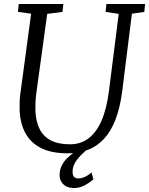

<svg xmlns="http://www.w3.org/2000/svg" viewBox="-20 -763 752 968"><path d="M645 -694 596.5 -306Q585.5 -220 562 -159.5Q538.5 -99 503.2 -61.8Q468 -24.5 422.2 -7.2Q376.5 10 321 10Q240 10 187.2 -16.5Q134.5 -43 108 -92Q81.5 -141 79 -208Q78.5 -227 79 -247.8Q79.5 -268.5 82.5 -290L137 -694L70.5 -703L74.5 -743H299.5L295 -703L218 -693L163.5 -296.5Q160 -270 159 -247.5Q158 -225 158.5 -204Q160.5 -152.5 178.8 -114.5Q197 -76.5 234.8 -56Q272.5 -35.5 333.5 -35.5Q386 -35.5 425.8 -65Q465.5 -94.5 491.8 -154.5Q518 -214.5 529.5 -306L578.5 -693L512.5 -703L516.5 -743H711.5L707.5 -703ZM350 185Q316.5 184 298.5 165.5Q280.5 147 280.5 121Q280.5 94 290.8 73Q301 52 317.5 35.5Q334 19 353.5 5.2Q373 -8.5 391.5 -20.5L413 -33.5L422.5 -13Q405 2.5 387.2 20.2Q369.5 38 357.8 58.5Q346 79 346 103Q346 120 353 128.2Q360 136.5 373.5 136.5Q391 136.5 408.5 128.5Q426 120.5 441 106L451 140.5Q433.5 157 407.2 171.2Q381 185.5 350 185Z"/></svg>

Font: Merriweather Light 18pt Light
Style: Italic
Weight: 300
Italic angle: -7.8°
Version: Version 2.101